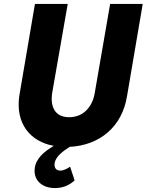

<svg xmlns="http://www.w3.org/2000/svg" viewBox="-20 -720 747 978"><path d="M337 129C323 139 303 150 284 149C263 147 256 132 258 112C263 79 297 52 335 28C489 20 602 -75 627 -230L707 -700H541L462 -243C450 -177 406 -122 330 -123C257 -124 237 -180 245 -242L325 -700H158L78 -230C59 -91 133 1 254 23C206 51 163 87 157 137C149 200 197 238 259 238C306 238 337 220 360 199Z"/></svg>

Font: Jost*
Style: Bold Italic
Weight: 700
Italic angle: -10°
Version: Version 3.7